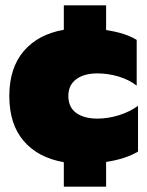

<svg xmlns="http://www.w3.org/2000/svg" viewBox="-20 -601 554 722"><path d="M220 9Q123 -8 69 -71Q15 -134 15 -240Q15 -345 69 -408.5Q123 -472 220 -489V-581H379V-488Q452 -477 494 -451V-279Q466 -301 426.5 -313Q387 -325 346 -325Q296 -325 266.5 -303Q237 -281 237 -240Q237 -198 266.5 -176.5Q296 -155 346 -155Q386 -155 426.5 -167.5Q467 -180 499 -203V-31Q452 -3 379 8V101H220Z"/></svg>

Font: Readiness Black
Style: Regular
Weight: 900
Designer: Katatrad Team
Foundry: CadsonDemak
Version: Version 1.00;April 23, 2019;FontCreator 11.5.0.2425 64-bit; 